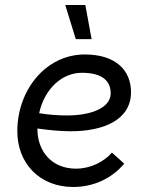

<svg xmlns="http://www.w3.org/2000/svg" viewBox="-20 -740 594 765"><path d="M272 5C350 5 424 -27 475 -88L426 -132C394 -95 340 -68 283 -68C187 -68 129 -136 129 -227V-228C172 -222 217 -217 262 -217C389 -217 502 -260 502 -373C502 -458 443 -523 318 -523C162 -523 49 -381 49 -217C49 -90 137 5 272 5ZM282 -584H345L320 -720H240ZM136 -289C157 -385 226 -450 306 -450C391 -450 421 -415 421 -368C421 -312 347 -280 247 -280C211 -280 172 -283 136 -289Z"/></svg>

Font: Fixel Text 20240404
Style: Italic
Weight: 400
Width: 4
Italic angle: -10°
Designer: AlfaBravo + MacPaw
Foundry: Kyrylo Tkachov, Marchela Mozhyna, Serhii Makarenko, Maria Weinstein, Zakhar Kryvoshyya
Version: Version 1.211;Glyphs 3.2 (3225)